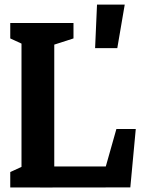

<svg xmlns="http://www.w3.org/2000/svg" viewBox="-20 -832 660 852"><path d="M25.5 -68.5 108.2 -106.6 75.4 -50.4V-678.4L108.2 -623.4L25.5 -661.5V-730H306.1V-661.5L188 -623.4L220.8 -678.4V0H25.5ZM157.2 -93.2H482.3L443.2 -71.2L496.5 -259.6H582.5L558.3 -0.4L157.8 0.1ZM410.5 -811.5H533.5L500.5 -618.5H402Z"/></svg>

Font: Monaspace Xenon Var
Style: Regular
Weight: 400
Designer: Riley Cran and the Lettermatic Team
Version: Version 1.000 (Monaspace Xenon Var)